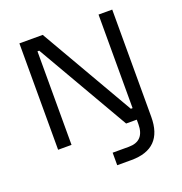

<svg xmlns="http://www.w3.org/2000/svg" viewBox="-163 -872 1175 1238"><g transform="rotate(-20 424.5 -253.0)"><path d="M527 224H430V138H541Q649 138 649 21V-9H576L210 -642H198V0H106V-730H266L637 -88H649V-730H743V6Q743 224 527 224Z"/></g></svg>

Font: Sora
Style: Regular
Weight: 400
Designer: Jonathan Barnbrook, Julián Moncada
Foundry: Barnbrook Fonts
Version: Version 2.000